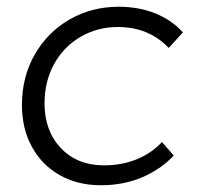

<svg xmlns="http://www.w3.org/2000/svg" viewBox="-20 -547 621 569"><path d="M45 -236Q45 -319 83 -385.5Q121 -452 186.5 -489.5Q252 -527 332 -527Q392 -527 441 -507Q490 -487 522 -451L480 -405Q421 -467 329 -467Q269 -467 219 -438Q169 -409 140.5 -357.5Q112 -306 112 -241Q112 -159 160.5 -108Q209 -57 288 -57Q340 -57 384 -74.5Q428 -92 460 -126L495 -86Q455 -44 400 -21Q345 2 279 2Q210 2 157 -28Q104 -58 74.5 -112Q45 -166 45 -236Z"/></svg>

Font: TypoPRO Montserrat Alternates
Style: Italic
Weight: 300
Italic angle: -11.3°
Designer: Julieta Ulanovsky
Foundry: Julieta Ulanovsky
Version: Version 6.001